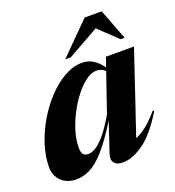

<svg xmlns="http://www.w3.org/2000/svg" viewBox="-139 -838 874 958"><g transform="rotate(-20 298.0 -359.5)"><path d="M302 -49.5 355 -208Q299 -118 256.2 -70.2Q213.5 -22.5 177.2 -4.8Q141 13 104.5 13Q55.5 13 25.5 -16Q-4.5 -45 -4.5 -91.5Q-4.5 -147 14.5 -207Q33.5 -267 66.8 -323.5Q100 -380 142.8 -425.5Q185.5 -471 233.2 -497.8Q281 -524.5 328.5 -524.5Q357.5 -524.5 384 -509.2Q410.5 -494 433.5 -461L451 -512H600L454 -78.5Q480 -88 510.8 -112Q541.5 -136 579 -180L585 -175.5Q523 -73 463 -30Q403 13 351 13Q319 13 305.8 -4.2Q292.5 -21.5 302 -49.5ZM168 -133Q168 -106 176.5 -95.8Q185 -85.5 204 -85.5Q219 -85.5 239.8 -96.8Q260.5 -108 289.2 -140.5Q318 -173 356.5 -237.5L427.5 -444Q409.5 -463 381.5 -463Q354.5 -463 325 -441.2Q295.5 -419.5 267.5 -383.5Q239.5 -347.5 217 -304Q194.5 -260.5 181.2 -216Q168 -171.5 168 -133ZM255.5 -569 418 -732H508.5L571 -569H549.5L451 -662.5L285 -569Z"/></g></svg>

Font: Newsreader 72pt
Style: Bold Italic
Weight: 700
Italic angle: -17°
Designer: Hugues Gentile
Foundry: Production Type
Version: Version 1.003; ttfautohint (v1.8.3)